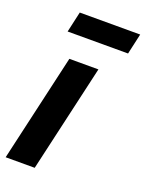

<svg xmlns="http://www.w3.org/2000/svg" viewBox="-151 -788 652 857"><g transform="rotate(20 174.5 -360.0)"><path d="M-14 0 103 -510H241L124 0ZM54 -622 76 -720H363L341 -622Z"/></g></svg>

Font: Instrument Sans Condensed
Style: Bold Italic
Weight: 700
Width: 3
Italic angle: -13°
Designer: Rodrigo Fuenzalida
Foundry: fragTYPE
Version: Version 1.000;gftools[0.9.28]